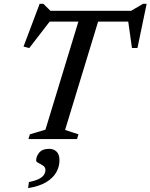

<svg xmlns="http://www.w3.org/2000/svg" viewBox="-20 -733 793 1012"><path d="M688 -619H194L252.5 -633L134 -479.5L104 -487.5L189 -713H208.5L255.5 -666.5L215 -676H705.5L655 -666.5L734 -713H753L704.5 -480H675.5L654 -633ZM400 -641.5H504L323 -48L393.5 -25L386 0H130L137.5 -25L219.5 -49.5ZM170.5 113Q170.5 91.5 186.8 71.5Q203 51.5 239 51.5Q263 51.5 278.2 66.2Q293.5 81 293.5 111.5Q293.5 145 276.8 175Q260 205 223.8 227Q187.5 249 128 258.5L132.5 226.5Q167.5 219.5 186.2 209.5Q205 199.5 212.2 187.5Q219.5 175.5 219.5 163Q219.5 148.5 207.2 140.2Q195 132 182.8 126Q170.5 120 170.5 113Z"/></svg>

Font: Newsreader 16pt Medium
Style: Italic
Weight: 500
Italic angle: -17°
Designer: Hugues Gentile
Foundry: Production Type
Version: Version 1.003